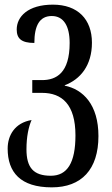

<svg xmlns="http://www.w3.org/2000/svg" viewBox="-20 -567 483 827"><path d="M203 240C331 240 404 163 404 19C404 -116 338 -182 259 -198V-200C326 -225 376 -285 376 -383C376 -484 315 -547 208 -547C100 -547 52 -495 52 -440C52 -401 72 -382 128 -382C128 -456 150 -498 203 -498C254 -498 280 -455 280 -382C280 -253 223 -222 161 -222H119V-167H161C247 -167 305 -117 305 16C305 134 270 190 199 190C124 190 94 155 94 76C94 22 103 -20 116 -50C44 -38 13 16 13 73C13 175 68 240 203 240Z"/></svg>

Font: Noto Serif Georgian ExtraCondensed Semi
Style: Regular
Weight: 600
Width: 3
Designer: Monotype Design Team
Foundry: Monotype Imaging Inc.
Version: Version 1.901